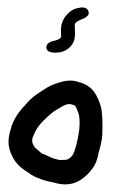

<svg xmlns="http://www.w3.org/2000/svg" viewBox="-20 -484 306 504"><path d="M190.4 -431.6Q175.8 -426.3 175.3 -415.5L175.8 -419.4Q176.8 -419.4 176.8 -393.6Q176.8 -371.1 160.2 -357.4Q146 -345.7 126 -345.7Q101.6 -345.7 101.6 -359.9Q101.6 -373 124 -377.4Q138.7 -380.4 141.1 -389.2Q141.1 -388.2 140.6 -388.2Q140.1 -388.2 140.1 -407.2Q140.1 -416 143.1 -424.8Q146 -433.6 151.6 -440.9Q157.2 -448.2 164.6 -453.9Q171.9 -459.5 180.7 -461.9Q184.1 -462.9 187 -463.4Q189.9 -463.9 192.4 -464.4H195.8Q210.4 -464.4 212.9 -451.7V-449.7Q212.9 -439.5 190.4 -431.6ZM89.4 -81.1Q99.1 -78.1 109.6 -72.8Q120.1 -67.4 136.2 -64Q146 -64 152.1 -64.5Q158.2 -64.9 161.6 -68.4Q168 -71.8 171.6 -78.6Q175.3 -85.4 178.7 -98.1Q185.1 -120.6 188 -144Q189 -153.8 189 -162.1Q189 -174.3 187 -183.6Q183.6 -193.4 180.2 -201.2Q176.8 -209 169.9 -209Q166 -210.9 161.6 -210.9Q158.7 -210.9 152.3 -209Q146 -207 136.2 -200.2Q123.5 -193.8 113.3 -185.1Q103 -176.3 93.3 -166.5Q74.7 -147.9 67.9 -127.9Q64.5 -121.6 64.5 -115.2Q64.5 -108.9 67.9 -102.5Q71.3 -96.2 76.9 -92Q82.5 -87.9 89.4 -81.1ZM123 -4.4Q104 -7.8 85.9 -14.2Q67.9 -20.5 55.2 -30.3Q39.1 -40 29.1 -50Q19 -60.1 12.7 -72.8Q2.9 -91.8 2.4 -108.9V-111.3Q2.4 -127.4 8.3 -145Q9.8 -152.8 13.7 -161.6Q17.6 -170.4 22.7 -178.7Q27.8 -187 34.2 -194.8Q40.5 -202.6 46.9 -209Q59.6 -224.6 75 -235.4Q90.3 -246.1 106.4 -255.9Q125.5 -265.6 147 -270.5Q155.8 -272.5 164.1 -272.5Q175.8 -272.5 187 -268.6Q212.9 -261.7 226.6 -243.4Q240.2 -225.1 246.6 -196.3Q249 -176.3 249 -154.8Q249 -148.4 248.5 -130.9Q248 -113.3 238.3 -81.1Q234.9 -58.6 223.6 -43Q212.4 -27.3 199.7 -17.6Q178.2 0 151.4 0Q137.7 0 123 -4.4Z"/></svg>

Font: DimaLove
Style: regular
Weight: 400
Designer: R.Balvardi
Foundry: Dima Software Group
Version: Version 1.00;May 4, 2019;FontCreator 11.5.0.2427 64-bit